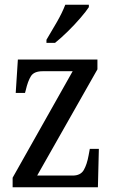

<svg xmlns="http://www.w3.org/2000/svg" viewBox="-20 -786 479 806"><path d="M33 0V-40L285 -487H159Q123 -487 110 -466.5Q97 -446 88 -407L85 -396H46L55 -536H389V-495L136 -49H285Q318 -49 331.5 -72Q345 -95 352 -134L357 -161H395L391 0ZM175 -619Q196 -654 218.5 -693Q241 -732 254 -766H353V-756Q342 -739 318 -711Q294 -683 265 -654.5Q236 -626 211 -606H175Z"/></svg>

Font: Noto Serif Hebrew Condensed
Style: Regular
Weight: 400
Width: 3
Designer: Monotype Design Team
Foundry: Monotype Imaging Inc.
Version: Version 2.004; ttfautohint (v1.8.4.7-5d5b)